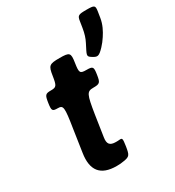

<svg xmlns="http://www.w3.org/2000/svg" viewBox="-195 -927 956 1050"><g transform="rotate(-30 283.0 -401.5)"><path d="M231 10C248 10 264 9 278 6C316 0 320 -8 328 -57C335 -105 334 -108 316 -107C309 -106 301 -106 293 -106C254 -106 242 -122 248 -161L268 -293C287 -413 293 -425 334 -425C375 -425 380 -430 387 -477C394 -523 391 -528 350 -528C309 -528 306 -534 315 -593C324 -652 319 -658 255 -658C190 -658 183 -652 174 -593C165 -534 160 -528 126 -528C91 -528 86 -523 79 -477C72 -430 75 -425 110 -425C144 -425 146 -412 126 -286L105 -146C89 -43 129 10 231 10ZM411 -575C438 -558 447 -557 482 -594C495 -608 507 -623 517 -639C535 -666 552 -699 558 -737L564 -775C569 -810 565 -813 514 -813C463 -813 457 -810 452 -775L446 -737C441 -706 433 -680 421 -657C391 -597 383 -592 411 -575Z"/></g></svg>

Font: Asimov Print
Style: AIt
Weight: 500
Designer: Google
Version: Version 2.000980: 2014